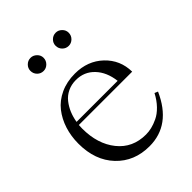

<svg xmlns="http://www.w3.org/2000/svg" viewBox="-208 -838 962 962"><g transform="rotate(-45 273.0 -356.5)"><path d="M176.8 -630.9Q195.3 -630.9 209.2 -644.8Q223.1 -658.7 223.1 -678.2Q223.1 -696.8 209 -710.4Q194.8 -724.1 176.8 -724.1Q157.2 -724.1 143.6 -710.4Q129.9 -696.8 129.9 -678.2Q129.9 -658.2 143.6 -644.5Q157.2 -630.9 176.8 -630.9ZM42 -250Q42 -302.7 56.9 -349.4Q71.8 -396 100.3 -432.4Q128.9 -468.8 174.6 -490Q220.2 -511.2 277.8 -511.2Q368.2 -511.2 427.5 -454.8Q486.8 -398.4 487.8 -314.9H109.9Q108.9 -307.1 108.9 -290Q108.9 -181.2 164.3 -112.1Q219.7 -43 314 -43Q334 -43 354.7 -47.9Q375.5 -52.7 400.4 -64.5Q425.3 -76.2 449.2 -100.8Q473.1 -125.5 491.2 -160.2L508.8 -152.8Q436 11.2 285.2 11.2Q177.7 11.2 109.9 -60.3Q42 -131.8 42 -250ZM112.8 -334H403.8Q395.5 -402.8 356.4 -443.8Q317.4 -484.9 258.8 -484.9Q226.6 -484.9 200.2 -472.2Q173.8 -459.5 156.5 -437.5Q139.2 -415.5 128.4 -389.6Q117.7 -363.8 112.8 -334ZM308.1 -678.2Q308.1 -658.2 321.8 -644.5Q335.4 -630.9 355 -630.9Q373 -630.9 387 -644.5Q400.9 -658.2 400.9 -678.2Q400.9 -696.8 387 -710.4Q373 -724.1 355 -724.1Q335.4 -724.1 321.8 -710.4Q308.1 -696.8 308.1 -678.2Z"/></g></svg>

Font: Ortica Linear Light
Style: Regular
Weight: 300
Designer: Benedetta Bovani
Foundry: Collletttivo
Version: Version 2.000;Glyphs 3.1.2 (3151)